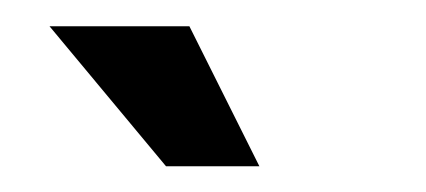

<svg xmlns="http://www.w3.org/2000/svg" viewBox="-20 -663 326 147"><path d="M17.9 -642.9H125L178.6 -535.7H107.1Z"/></svg>

Font: Aire Exterior
Style: Regular
Weight: 400
Width: 4
Designer: Jayvee Enaguas (HarvettFox96)
Version: 20190503.02